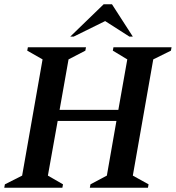

<svg xmlns="http://www.w3.org/2000/svg" viewBox="-27 -882 826 902"><path d="M-7 0 -4 -16 77 -57 173 -603 101 -644 104 -660H377L374 -644L295 -603L253 -366H529L571 -603L503 -644L506 -660H779L776 -644L693 -603L597 -57L671 -16L668 0H395L398 -16L475 -57L520 -314H244L198 -57L269 -16L266 0ZM303 -710 460 -862H499L597 -710H581L467 -783L319 -710Z"/></svg>

Font: Spectral SC SemiBold
Style: Italic
Weight: 600
Italic angle: -10°
Designer: Jean-Baptiste Levee
Foundry: Production Type
Version: Version 2.001